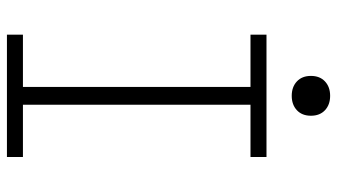

<svg xmlns="http://www.w3.org/2000/svg" viewBox="-224 -724 949 540"><g transform="rotate(90 250.0 -454.5)"><path d="M78 0V-45H225V-685H78V-730H422V-685H275V-45H422V0ZM250 -801Q225 -801 209.5 -815.5Q194 -830 194 -855Q194 -880 209.5 -894.5Q225 -909 250 -909Q275 -909 290.5 -894.5Q306 -880 306 -855Q306 -830 290.5 -815.5Q275 -801 250 -801Z"/></g></svg>

Font: M PLUS 1 Code Light
Style: Regular
Weight: 300
Designer: Coji Morishita
Foundry: UNDERFOREST DESIGN
Version: Version 1.002